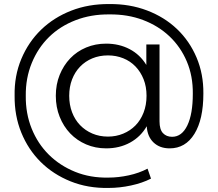

<svg xmlns="http://www.w3.org/2000/svg" viewBox="-20 -726 1073 946"><path d="M982 -265Q982 -138 938 -66.5Q894 5 816 5Q767 5 736.5 -24Q706 -53 703 -104Q673 -52 621 -23.5Q569 5 503 5Q450 5 404.5 -14.5Q359 -34 326 -68.5Q293 -103 274 -150.5Q255 -198 255 -254Q255 -310 274 -357Q293 -404 326 -438.5Q359 -473 404.5 -492Q450 -511 503 -511Q567 -511 618.5 -484Q670 -457 701 -406V-507H766V-128Q766 -88 783 -70Q800 -52 828 -52Q876 -52 903 -108Q930 -164 930 -264Q931 -351 900.5 -423Q870 -495 815 -547Q760 -599 684.5 -627.5Q609 -656 519 -655Q429 -656 352.5 -626.5Q276 -597 221.5 -543.5Q167 -490 136.5 -415.5Q106 -341 107 -254Q106 -167 136 -92.5Q166 -18 220.5 36Q275 90 350 120.5Q425 151 515 149Q563 149 614 138Q665 127 707 105L724 154Q681 176 625 188Q569 200 515 200Q413 202 327.5 167.5Q242 133 180.5 72Q119 11 85 -72.5Q51 -156 52 -254Q50 -352 85 -435.5Q120 -519 182.5 -579.5Q245 -640 331 -673.5Q417 -707 519 -706Q619 -707 704.5 -674.5Q790 -642 852 -583Q914 -524 948.5 -442.5Q983 -361 982 -265ZM702 -254Q702 -299 687.5 -335.5Q673 -372 647.5 -398.5Q622 -425 587 -439Q552 -453 512 -453Q470 -453 435 -438.5Q400 -424 374.5 -397.5Q349 -371 335 -334.5Q321 -298 321 -254Q321 -210 335 -173Q349 -136 374.5 -109.5Q400 -83 435 -68Q470 -53 512 -53Q552 -53 587 -67.5Q622 -82 647.5 -108Q673 -134 687.5 -171.5Q702 -209 702 -254Z"/></svg>

Font: CMG Sans
Style: Regular
Weight: 400
Designer: Julieta Ulanovsky
Foundry: Julieta Ulanovsky
Version: Version 7.200